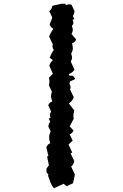

<svg xmlns="http://www.w3.org/2000/svg" viewBox="-20 -801 660 1028"><path d="M268 -533C257 -518 253 -510 246 -492L263 -479C253 -470 249 -464 244 -449L263 -406L242 -385C244 -376 245 -371 245 -366C245 -360 244 -354 242 -344L258 -310C255 -301 253 -294 253 -287C253 -278 256 -270 260 -258C245 -251 247 -252 238 -238L254 -203C248 -194 247 -191 247 -186C247 -182 248 -178 250 -170L241 -166L249 -149C242 -139 241 -140 239 -123L251 -98C246 -87 243 -76 243 -66C243 -56 245 -46 249 -34C234 -27 237 -27 228 -13L239 34L232 37L242 84L229 101V122C242 137 240 130 237 139C248 166 249 184 269 207L320 183L337 196L371 180L381 134L361 91C371 82 373 77 378 62L358 20L367 16L347 -27L369 -48L353 -82C368 -89 365 -88 374 -102L353 -124L375 -166C373 -173 373 -178 373 -183C373 -191 375 -198 378 -209L349 -247C365 -259 366 -263 375 -280L355 -323C357 -328 358 -331 358 -334C358 -339 356 -344 352 -353L355 -365L383 -378C374 -393 372 -396 360 -396H352L348 -404C364 -412 368 -413 379 -428L359 -471C364 -481 366 -487 366 -493C366 -498 364 -504 361 -514C368 -526 370 -534 370 -544C370 -551 368 -559 366 -569C381 -576 379 -575 388 -589L363 -619C368 -629 370 -635 370 -641C370 -646 368 -652 365 -662C371 -670 373 -673 373 -678C373 -682 371 -686 369 -695L378 -699L370 -716C377 -726 376 -723 379 -741L363 -776C347 -778 348 -780 333 -773L329 -781H309L261 -770C256 -755 254 -750 244 -741L260 -707L246 -670C253 -655 252 -656 266 -647C255 -632 250 -623 243 -605L263 -563C261 -559 261 -555 261 -552C261 -546 264 -542 268 -533Z"/></svg>

Font: GNUTypewriter
Style: Standard
Weight: 400
Version: Version 001.000